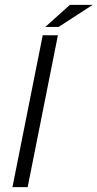

<svg xmlns="http://www.w3.org/2000/svg" viewBox="-20 -770 401 790"><path d="M93.8 0H31.2L155.8 -625H218.3ZM166.5 -659.2 267.6 -750H361.3L221.2 -659.2Z"/></svg>

Font: Juliett
Style: Italic
Weight: 400
Italic angle: -11.25°
Designer: GGBotNet
Foundry: GGBotNet
Version: 0.60